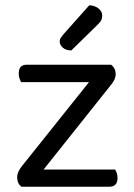

<svg xmlns="http://www.w3.org/2000/svg" viewBox="-20 -707 509 727"><path d="M61 0Q45 -13 45 -35Q45 -47 50 -57.5Q55 -68 63 -78L317 -396H60Q57 -401 54 -409.5Q51 -418 51 -429Q51 -462 81 -462H401Q418 -448 418 -426Q418 -406 399 -384L145 -65H416Q419 -60 422 -52Q425 -44 425 -33Q425 0 394 0ZM318 -687Q340 -686 353.5 -674.5Q367 -663 367 -649Q367 -635 361 -626.5Q355 -618 341 -605L250 -516Q230 -516 218 -526.5Q206 -537 206 -550Q206 -558 211 -565Q216 -572 221 -578Z"/></svg>

Font: Baloo Chettan 2
Style: Regular
Weight: 400
Designer: Maithili Shingre, Unnati Kotecha and Ek Type
Foundry: Ek Type
Version: Version 1.640;hotconv 1.0.111;makeotfexe 2.5.65597; ttfautoh